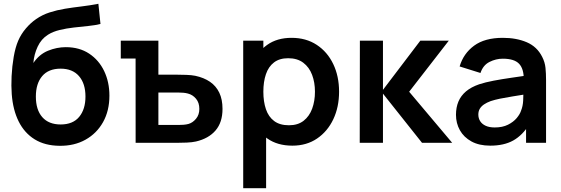

<svg xmlns="http://www.w3.org/2000/svg" viewBox="-20 -755 2966 1015"><path d="M294.8 15.8Q217.3 15 163.3 -18.4Q109.3 -51.8 78.8 -112.8Q48.3 -173.8 42.1 -257.2Q38.8 -299.7 41.3 -352.2Q43.9 -404.7 52.5 -454.7Q61.2 -504.7 76.1 -539.5Q91.3 -574.7 116.4 -604.2Q141.4 -633.8 170.8 -654Q203.6 -676.8 242.3 -689.3Q281 -701.8 323.6 -708.8Q366.2 -715.7 411 -721Q455.8 -726.4 500.1 -735L511.1 -628.3Q482.9 -621.3 446.1 -617.6Q409.3 -613.8 370.2 -609.5Q331.1 -605.1 295.5 -596.5Q259.9 -587.9 234.1 -571.7Q198.1 -549.4 179 -508.3Q159.9 -467.2 156.4 -422Q187.4 -467.9 233.8 -486.8Q280.2 -505.7 327.8 -505.7Q399.6 -505.7 451.2 -471.6Q502.9 -437.5 530.7 -379.3Q558.4 -321.2 558.4 -249.3Q558.4 -169.6 524.9 -109.6Q491.4 -49.7 432 -16.5Q372.6 16.7 294.8 15.8ZM300.6 -97Q365.4 -97 398.6 -137.2Q431.8 -177.5 431.8 -244.5Q431.8 -313.2 397.6 -352.6Q363.5 -392 300.4 -392Q236.5 -392 203 -352.6Q169.6 -313.2 169.6 -244.5Q169.6 -174.3 203.6 -135.7Q237.6 -97 300.6 -97Z M915.8 0H697L696.8 -445.5H618.5V-540H817.3V-360.2H914.2Q936.9 -360.2 965.1 -359.2Q993.2 -358.2 1012.3 -354.3Q1057.9 -344.6 1090.1 -322.6Q1122.2 -300.6 1139.3 -265Q1156.3 -229.5 1156.3 -179.3Q1156.3 -108 1119.4 -65.2Q1082.5 -22.4 1016 -7Q996.2 -2.5 967.4 -1.2Q938.5 0 915.8 0ZM817.3 -265.7V-94.5H926.3Q937.2 -94.5 950.8 -95.5Q964.2 -96.5 976.5 -99.8Q998.9 -106.2 1016.4 -127.3Q1033.8 -148.3 1033.8 -179.3Q1033.8 -212.1 1016.2 -233.1Q998.6 -254.2 973.3 -260.5Q961.5 -263.7 949.2 -264.7Q936.8 -265.7 926.3 -265.7Z M1525.8 15Q1446.8 15 1393.5 -22.6Q1340.2 -60.2 1313.1 -124.7Q1286 -189.2 1286 -270.2Q1286 -351.3 1312.9 -415.8Q1339.8 -480.2 1392.2 -517.6Q1444.6 -555 1521.3 -555Q1598 -555 1654.4 -517.9Q1710.8 -480.8 1741.6 -416.5Q1772.5 -352.2 1772.5 -270.2Q1772.5 -189.2 1742 -124.6Q1711.4 -60.1 1656 -22.5Q1600.7 15 1525.8 15ZM1386.8 240H1265.7V-540H1372.2V-160.8H1386.8ZM1507.5 -92.8Q1554.6 -92.8 1585 -116.5Q1615.3 -140.2 1630.2 -180.4Q1645 -220.7 1645 -270.2Q1645 -319.2 1629.9 -359.3Q1614.8 -399.5 1583.4 -423.3Q1552 -447.2 1503.3 -447.2Q1457.4 -447.2 1428.4 -424.9Q1399.4 -402.7 1385.8 -362.7Q1372.2 -322.8 1372.2 -270.2Q1372.2 -217.8 1385.8 -177.7Q1399.3 -137.7 1429.2 -115.3Q1459 -92.8 1507.5 -92.8Z M2004.5 0H1881.7L1882.5 -540H2004.5V-280L2202 -540H2352.5L2143 -270L2370.5 0H2211L2004.5 -260Z M2571.7 15Q2512.8 15 2472.4 -7.2Q2431.9 -29.4 2411.2 -66.5Q2390.5 -103.5 2390.5 -148Q2390.5 -187.2 2403.5 -218.2Q2416.6 -249.2 2443.6 -272Q2470.7 -294.8 2513.3 -309.5Q2546.2 -320.2 2589.7 -328.5Q2633.2 -336.8 2684.6 -344.1Q2735.9 -351.4 2792.2 -359.8L2748.8 -335.7Q2749.2 -391.6 2723.9 -418.1Q2698.5 -444.7 2637.8 -444.7Q2601.5 -444.7 2567.5 -427.5Q2533.6 -410.4 2520 -369.2L2409.8 -403.7Q2429.9 -472 2486.3 -513.5Q2542.7 -555 2638.2 -555Q2710.2 -555 2764.8 -531.6Q2819.4 -508.2 2846.2 -454.5Q2860.7 -426.2 2863.7 -396.4Q2866.7 -366.7 2866.7 -331.3V0H2761V-117.2L2778.5 -97.8Q2742 -39.6 2693.2 -12.3Q2644.4 15 2571.7 15ZM2595.5 -81.2Q2636.5 -81.2 2665.4 -95.7Q2694.3 -110.2 2711.7 -131Q2729 -151.8 2734.8 -170.7Q2744.2 -193.7 2745.7 -223.4Q2747.2 -253.1 2747.2 -271.7L2784.2 -260.5Q2729.3 -251.8 2690.3 -245.4Q2651.2 -239.1 2623.4 -233.4Q2595.6 -227.7 2574 -220.5Q2553.2 -212.8 2538.7 -203Q2524.2 -193.1 2516.4 -180Q2508.7 -166.9 2508.7 -149.5Q2508.7 -129.8 2518.5 -114.3Q2528.4 -98.8 2547.7 -90Q2567 -81.2 2595.5 -81.2Z"/></svg>

Font: Manrope Variable Light
Style: Regular
Weight: 200
Designer: Mikhail Sharanda
Foundry: Mikhail Sharanda
Version: Version 4.505